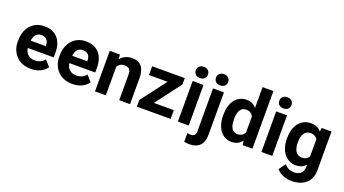

<svg xmlns="http://www.w3.org/2000/svg" viewBox="-68 -1443 4205 2348"><g transform="rotate(20 2035.0 -268.5)"><path d="M503 -85 434 -163C407 -127 366 -104 307 -104C288 -104 272 -106 257 -112C214 -128 184 -165 178 -218H515V-278C515 -317 510 -353 500 -385C472 -476 400 -538 282 -538C244 -538 209 -531 179 -518C91 -479 35 -390 35 -265V-246C35 -211 41 -178 53 -147C88 -55 170 10 297 10C395 10 462 -29 503 -85ZM376 -326V-314H180C187 -373 215 -424 281 -424C342 -424 376 -387 376 -326Z M1043 -85 974 -163C947 -127 906 -104 847 -104C828 -104 812 -106 797 -112C754 -128 724 -165 718 -218H1055V-278C1055 -317 1050 -353 1040 -385C1012 -476 940 -538 822 -538C784 -538 749 -531 719 -518C631 -479 575 -390 575 -265V-246C575 -211 581 -178 593 -147C628 -55 710 10 837 10C935 10 1002 -29 1043 -85ZM916 -326V-314H720C727 -373 755 -424 821 -424C882 -424 916 -387 916 -326Z M1362 -423C1421 -423 1446 -397 1446 -337V0H1587V-336C1587 -460 1542 -538 1420 -538C1351 -538 1300 -508 1268 -467L1264 -528H1131V0H1272V-373C1289 -401 1318 -423 1362 -423Z M1856 -114 2107 -445V-528H1683V-414H1925L1676 -86V0H2115V-114Z M2351 0V-528H2210V0ZM2280 -592C2327 -592 2359 -619 2359 -665C2359 -711 2327 -738 2280 -738C2234 -738 2201 -709 2201 -665C2201 -619 2234 -592 2280 -592Z M2411 98C2395 98 2381 96 2367 93V205C2388 210 2410 213 2436 213C2553 213 2617 146 2617 29V-528H2475V29C2475 74 2455 98 2411 98ZM2543 -592C2589 -592 2622 -619 2622 -665C2622 -710 2590 -738 2543 -738C2496 -738 2464 -710 2464 -665C2464 -619 2497 -592 2543 -592Z M3046 -56 3053 0H3180V-750H3039V-480C3010 -514 2971 -538 2911 -538C2878 -538 2849 -531 2823 -518C2744 -478 2704 -387 2704 -268V-258C2704 -179 2724 -112 2758 -66C2790 -23 2839 10 2910 10C2975 10 3015 -18 3046 -56ZM3039 -368V-160C3023 -127 2994 -104 2946 -104C2867 -104 2845 -178 2845 -258V-268C2845 -348 2867 -423 2947 -423C2995 -423 3023 -401 3039 -368Z M3438 0V-528H3297V0ZM3367 -592C3414 -592 3446 -619 3446 -665C3446 -711 3414 -738 3367 -738C3321 -738 3288 -709 3288 -665C3288 -619 3321 -592 3367 -592Z M3875 -45V-17C3875 57 3830 98 3756 98C3698 98 3657 72 3628 39L3566 125C3606 174 3677 208 3763 208C3800 208 3835 203 3866 193C3953 165 4017 96 4017 -18V-528H3889L3883 -479C3854 -515 3812 -538 3748 -538C3715 -538 3684 -531 3658 -518C3577 -478 3534 -389 3534 -268V-258C3534 -178 3555 -111 3591 -66C3624 -24 3675 10 3747 10C3805 10 3847 -13 3875 -45ZM3875 -375V-153C3858 -123 3829 -104 3783 -104C3764 -104 3748 -108 3734 -116C3693 -140 3675 -193 3675 -258V-268C3675 -349 3703 -423 3784 -423C3830 -423 3857 -404 3875 -375Z"/></g></svg>

Font: Asimov
Style: Regular
Weight: 500
Designer: Google
Version: Version 2.000980; 2014